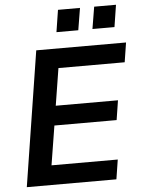

<svg xmlns="http://www.w3.org/2000/svg" viewBox="-60 -952 739 999"><g transform="rotate(-5 309.5 -452.5)"><path d="M39 0 150 -705H619L603 -603H257L226 -409H551L535 -307H210L177 -102H523L507 0ZM451 -790 470 -905H584L566 -790ZM263 -790 281 -905H396L377 -790Z"/></g></svg>

Font: Nunito Sans
Style: Bold Italic
Weight: 700
Italic angle: -9°
Designer: Vernon Adams
Foundry: Vernon Adams
Version: Version 3.006; ttfautohint (v1.8.3)